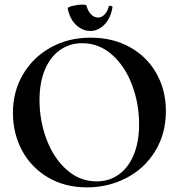

<svg xmlns="http://www.w3.org/2000/svg" viewBox="-20 -799 775 831"><path d="M36 -311Q36 -403 79.5 -477Q123 -551 199.5 -593.5Q276 -636 372 -636Q469 -636 543 -594.5Q617 -553 657.5 -480.5Q698 -408 698 -319Q698 -220 651.5 -144.5Q605 -69 526.5 -28.5Q448 12 356 12Q261 12 188 -31Q115 -74 75.5 -147.5Q36 -221 36 -311ZM582 -260Q582 -352 551 -433Q520 -514 464 -563Q408 -612 336 -612Q281 -612 239 -582Q197 -552 174 -496.5Q151 -441 151 -366Q151 -276 182 -194.5Q213 -113 269.5 -63.5Q326 -14 398 -14Q453 -14 494.5 -44Q536 -74 559 -129.5Q582 -185 582 -260ZM273 -762Q272 -768 294.5 -773.5Q317 -779 337 -779Q353 -779 354 -775Q361 -750 374.5 -736.5Q388 -723 404 -723Q419 -723 431.5 -735Q444 -747 451 -771Q451 -774 456 -774Q460 -774 464 -772Q468 -770 467 -768Q458 -718 431 -691.5Q404 -665 371 -665Q338 -665 310.5 -690Q283 -715 273 -762Z"/></svg>

Font: Cormorant Upright
Style: Bold
Weight: 700
Designer: Christian Thalmann (Catharsis Fonts)
Foundry: Catharsis Fonts
Version: Version 3.302